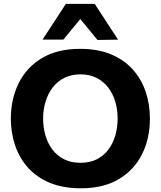

<svg xmlns="http://www.w3.org/2000/svg" viewBox="-20 -987 854 1020"><path d="M410.5 13.3Q314 13.3 243.5 -16.3Q173 -46 127.4 -97.8Q81.9 -149.6 59.8 -216.1Q37.6 -282.7 37.6 -356.1Q37.6 -459.9 78.8 -544.1Q120 -628.3 201.9 -677.9Q283.7 -727.5 406 -727.5Q499.1 -727.5 568.6 -698.8Q638 -670.1 684.3 -619.1Q730.5 -568.1 753.4 -501Q776.4 -433.9 776.4 -356.8Q776.4 -250.5 734.3 -166.9Q692.2 -83.3 610.6 -35Q528.9 13.3 410.5 13.3ZM407.9 -122.1Q457.7 -122.1 494.5 -140.9Q531.3 -159.7 555.9 -192.6Q580.5 -225.5 592.7 -267.8Q604.9 -310 604.9 -356.8Q604.9 -406.3 591.7 -449.1Q578.4 -491.9 553.2 -524Q527.9 -556 491.4 -574Q454.9 -592 407.9 -592Q359.3 -592 322.2 -573.5Q285.1 -554.9 260 -522.2Q234.9 -489.6 222 -447.1Q209.1 -404.6 209.1 -356.8Q209.1 -309.4 221.5 -267.1Q233.9 -224.8 258.7 -192.1Q283.5 -159.4 320.8 -140.7Q358.1 -122.1 407.9 -122.1ZM497.8 -774.7Q470.5 -808.1 443.2 -841.2Q415.8 -874.3 387.8 -908.5H425.2Q397.4 -874.8 370.6 -842.1Q343.7 -809.3 316.6 -776.7H206Q236.7 -823.5 267.7 -870.9Q298.6 -918.4 329.9 -966.5H483.3Q514.3 -918.4 545.4 -870.8Q576.6 -823.3 607.2 -776.4Z"/></svg>

Font: Commissioner Thin
Style: Regular
Weight: 100
Designer: Kostas Bartsokas
Foundry: Kostas Bartsokas
Version: Version 1.001;gftools[0.9.23]